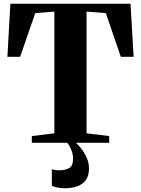

<svg xmlns="http://www.w3.org/2000/svg" viewBox="-20 -763 753 1026"><path d="M270.5 -50.5V-701L168.5 -693L87.5 -459.5H19.5L35.5 -743H677.5L694 -459.5H625.5L545.5 -693L442.5 -701V-50.5L563.5 -36V0H150V-36ZM326 243Q308.5 243 289.5 239.5Q270.5 236 257 230V142Q266.5 144.5 277.8 145.8Q289 147 295.5 147Q328.5 147 349.5 135.2Q370.5 123.5 370.5 83Q370.5 67 365.5 50.8Q360.5 34.5 353.2 21Q346 7.5 339 0H368H385Q397 9 413.5 30Q430 51 443 79.2Q456 107.5 455.5 139.5Q455 176.5 438.5 199.2Q422 222 393 232.5Q364 243 326 243Z"/></svg>

Font: Merriweather 96pt ExtraBold
Style: Regular
Weight: 800
Version: Version 2.100